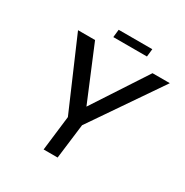

<svg xmlns="http://www.w3.org/2000/svg" viewBox="-190 -1000 1109 1152"><g transform="rotate(30 364.0 -423.5)"><path d="M728 -723 398 -241 368 0H271L300 -241L92 -723H210L365 -351L608 -723ZM535 -847 529 -793H296L302 -847Z"/></g></svg>

Font: Josefin Sans
Style: Italic
Weight: 400
Italic angle: -7°
Designer: Santiago Orozco
Foundry: Typemade
Version: Version 2.000